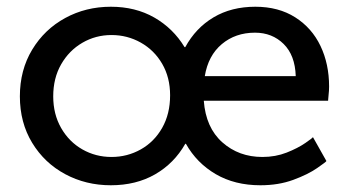

<svg xmlns="http://www.w3.org/2000/svg" viewBox="-20 -538 1039 570"><path d="M309 -518Q382 -518 438 -486Q494 -454 528 -398H530Q561 -455 614 -486.5Q667 -518 738 -518Q807 -518 856.5 -486.5Q906 -455 931.5 -401.5Q957 -348 957 -281Q957 -269 955.5 -256.5Q954 -244 954 -239H585Q591 -159 640 -115.5Q689 -72 759 -72Q798 -72 831 -85Q864 -98 886.5 -113.5Q909 -129 909 -131L949 -60Q949 -58 921.5 -39Q894 -20 850.5 -4Q807 12 753 12Q677 12 620.5 -21Q564 -54 532 -111H530Q497 -53 440.5 -20.5Q384 12 309 12Q235 12 173.5 -21Q112 -54 75.5 -114Q39 -174 39 -252Q39 -330 75.5 -390.5Q112 -451 173.5 -484.5Q235 -518 309 -518ZM737 -441Q679 -441 638.5 -407Q598 -373 588 -312H858Q856 -374 822 -407.5Q788 -441 737 -441ZM311 -72Q358 -72 398 -94.5Q438 -117 461.5 -158.5Q485 -200 485 -255Q485 -308 461.5 -348.5Q438 -389 398 -411.5Q358 -434 311 -434Q264 -434 224.5 -411Q185 -388 161.5 -347Q138 -306 138 -252Q138 -199 161.5 -158Q185 -117 224.5 -94.5Q264 -72 311 -72Z"/></svg>

Font: Museo Sans Medium
Style: Regular
Weight: 500
Designer: Jos Buivenga
Foundry: Jos Buivenga & Rosetta Type Foundry (extension, remastering)
Version: Version 3.600;PS 1.000;hotconv 1.0.88;makeotf.lib2.5.647800;